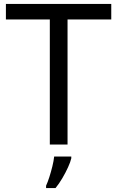

<svg xmlns="http://www.w3.org/2000/svg" viewBox="-20 -734 596 975"><path d="M323 0H233V-635H10V-714H545V-635H323ZM342 70Q338 88 325.5 115.5Q313 143 296.5 171Q280 199 262 221H214V209Q222 192 230.5 165.5Q239 139 246 110.5Q253 82 255 61H342Z"/></svg>

Font: Noto Sans Lisu
Style: Regular
Weight: 400
Designer: Monotype Design Team. David Williams.
Foundry: Monotype Imaging Inc.
Version: Version 2.102